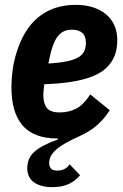

<svg xmlns="http://www.w3.org/2000/svg" viewBox="-20 -557 507 789"><path d="M194 212Q147 212 119.5 192Q92 172 92 134Q92 93 121.5 66.5Q151 40 218 16V12Q217 12 216.5 12Q216 12 215 12Q166 12 130 -2Q94 -16 71.5 -43Q49 -70 38 -108.5Q27 -147 27 -197Q27 -220 29.5 -247Q32 -274 36 -295Q53 -374 86.5 -427.5Q120 -481 171.5 -509Q223 -537 292 -537Q331 -537 362 -527Q393 -517 415.5 -498.5Q438 -480 450 -453Q462 -426 462 -392Q462 -356 451 -328Q440 -300 417.5 -278.5Q395 -257 359.5 -243Q324 -229 275 -221Q226 -213 162 -211Q161 -202 159.5 -189Q158 -176 158 -168Q158 -132 172.5 -113.5Q187 -95 226 -95Q263 -95 293 -110.5Q323 -126 351 -169L431 -104Q413 -76 393 -56Q373 -36 351.5 -22Q330 -8 306 3Q261 23 234 40.5Q207 58 194.5 75.5Q182 93 182 113Q182 126 189 135Q196 144 215 144Q233 144 246 137Q259 130 266 118L309 163Q291 185 264 198.5Q237 212 194 212ZM275 -435Q251 -435 234 -423.5Q217 -412 205.5 -388.5Q194 -365 186 -329L179 -296Q227 -299 257 -305.5Q287 -312 303.5 -322.5Q320 -333 326.5 -347.5Q333 -362 333 -380Q333 -409 318 -422Q303 -435 275 -435Z"/></svg>

Font: IBM Plex Sans Condensed
Style: Bold Italic
Weight: 700
Width: 3
Italic angle: -11.31°
Designer: Mike Abbink, Paul van der Laan, Pieter van Rosmalen
Foundry: Bold Monday
Version: Version 3.201